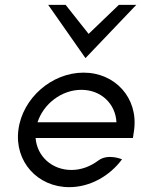

<svg xmlns="http://www.w3.org/2000/svg" viewBox="-20 -762 583 793"><path d="M179 -742 333 -522 543 -742H471L346 -622L251 -742ZM127 -192H529L534 -226C551 -357 456 -462 325 -462C194 -462 73 -357 56 -226C39 -95 135 11 266 11C352 11 433 -35 484 -104C484 -104 426 -129 386 -99C354 -75 316 -60 275 -60C195 -60 133 -116 127 -192ZM461 -257H135C160 -334 235 -391 316 -391C397 -391 457 -334 461 -257Z"/></svg>

Font: Charger
Style: It
Weight: 400
Designer: Jasper
Foundry: Cannot Into Space Fonts
Version: Version 0.98